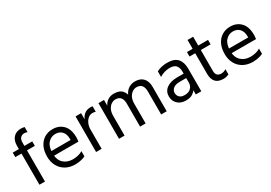

<svg xmlns="http://www.w3.org/2000/svg" viewBox="19 -1538 3340 2366"><g transform="rotate(-30 1689.0 -354.5)"><path d="M314.7 -634.7V-706.8Q304.3 -709.9 290.2 -711.8Q276 -713.7 266.3 -713.7Q194.3 -713.7 155.8 -670.3Q117.3 -626.9 117.3 -553.6V0H196V-552.9Q196 -602 218.2 -622.7Q240.5 -643.3 269 -643.3Q292.4 -643.3 314.7 -634.7ZM30 -507V-443.4H307.6V-507Z M422.8 -219.7V-285.8H725.4Q725.4 -288.8 725.4 -296.1Q725.4 -303.5 725.4 -306.5Q724.8 -369.5 690.9 -407Q657.1 -444.4 596.9 -444.4Q536 -444.4 493.3 -396.4Q450.7 -348.4 450.7 -251.6Q450.7 -160.3 501.4 -112.4Q552.2 -64.6 635.6 -64.6Q669.6 -64.6 707.6 -73.5Q745.6 -82.4 772 -100.4V-25.8Q753.2 -16.2 728 -9.1Q702.7 -2 676.8 1.5Q650.8 5 628 5Q551.5 5 493.7 -27Q435.8 -59.1 403.9 -117.3Q371.9 -175.5 371.9 -251.6Q371.9 -334.8 401.1 -393.1Q430.4 -451.4 481.5 -482.1Q532.6 -512.8 597.2 -512.8Q689.7 -512.8 746.7 -453.3Q803.8 -393.8 803.8 -278.9Q803.8 -270.1 802.4 -250.9Q800.9 -231.7 798.9 -219.7Z M923.4 0 923.6 -507H1002.3V0ZM1167.8 -509.9V-432Q1156.8 -435.8 1146.4 -437.4Q1136.1 -439 1124.7 -439Q1088.1 -439 1060.6 -415.2Q1033 -391.4 1017.7 -354.4Q1002.3 -317.3 1002.3 -276.7L979.1 -293.9Q980.4 -353.1 996.4 -402.8Q1012.4 -452.6 1047.6 -482.5Q1082.7 -512.4 1140.1 -512.4Q1146.9 -512.4 1153.6 -511.9Q1160.2 -511.4 1167.8 -509.9Z M1249.6 0V-507H1328.5V0ZM1549.4 0V-327.9Q1549.4 -383.5 1525.7 -413.2Q1502 -443 1451.8 -443Q1423.8 -443 1395 -425.2Q1366.2 -407.4 1347.3 -370.5Q1328.5 -333.6 1328.5 -277.5L1303 -288.6Q1302.3 -364.2 1323.3 -414.3Q1344.3 -464.4 1382.7 -489.4Q1421.1 -514.4 1470.7 -514.4Q1553 -514.4 1590.6 -468.4Q1628.3 -422.5 1628.3 -347.9V0ZM1849.2 0V-327.9Q1849.2 -383.5 1825.5 -413.2Q1801.8 -443 1751.6 -443Q1723.6 -443 1694.8 -425.2Q1666 -407.4 1647.1 -370.5Q1628.3 -333.6 1628.3 -277.5L1596 -291.3Q1595.3 -365.7 1618.9 -415.2Q1642.4 -464.6 1682 -489.5Q1721.6 -514.4 1769.2 -514.4Q1824.6 -514.4 1859.5 -493.1Q1894.4 -471.8 1911.2 -434.2Q1928.1 -396.7 1928.1 -347.9V0Z M2340.8 -168.6V-322.7Q2340.8 -380.2 2315.3 -412.3Q2289.7 -444.4 2223.4 -444.4Q2186.5 -444.4 2147.4 -432.5Q2108.3 -420.6 2079.3 -400.8V-480.4Q2104.6 -495.8 2145.8 -505.5Q2186.9 -515.2 2228.6 -515.2Q2330.8 -515.2 2375.6 -464.8Q2420.5 -414.3 2420.5 -321.1V0H2342.2V-59.6Q2329.4 -39.6 2296.5 -17.5Q2263.5 4.6 2200.4 4.6Q2129.2 4.6 2085.5 -37.6Q2041.8 -79.8 2041.8 -143.2Q2041.8 -216.6 2098.2 -256.9Q2154.5 -297.2 2249.1 -297.2H2353.8V-234.1H2252.7Q2184.9 -234.1 2155 -207.8Q2125.1 -181.5 2125.1 -146.3Q2125.1 -109.4 2149.1 -85.4Q2173.1 -61.3 2222.8 -61.3Q2278.5 -61.3 2309.6 -92.2Q2340.8 -123.2 2340.8 -168.6Z M2589.7 -148.3V-632.5H2669.4V-145.7Q2669.4 -106.6 2687.9 -86Q2706.3 -65.4 2745.1 -65.4Q2763.7 -65.4 2782.3 -71.6Q2800.9 -77.8 2813.8 -87.8V-13.4Q2799.1 -5.2 2777.2 -0.1Q2755.3 5 2739.8 5Q2660.7 5 2625.2 -35.2Q2589.7 -75.3 2589.7 -148.3ZM2508.8 -443.4V-507H2808.7V-443.4Z M2949.8 -219.7V-285.8H3252.4Q3252.4 -288.8 3252.4 -296.1Q3252.4 -303.5 3252.4 -306.5Q3251.8 -369.5 3217.9 -407Q3184.1 -444.4 3123.9 -444.4Q3063 -444.4 3020.3 -396.4Q2977.7 -348.4 2977.7 -251.6Q2977.7 -160.3 3028.4 -112.4Q3079.2 -64.6 3162.6 -64.6Q3196.6 -64.6 3234.6 -73.5Q3272.6 -82.4 3299 -100.4V-25.8Q3280.2 -16.2 3255 -9.1Q3229.7 -2 3203.8 1.5Q3177.8 5 3155 5Q3078.5 5 3020.7 -27Q2962.8 -59.1 2930.9 -117.3Q2898.9 -175.5 2898.9 -251.6Q2898.9 -334.8 2928.1 -393.1Q2957.4 -451.4 3008.5 -482.1Q3059.6 -512.8 3124.2 -512.8Q3216.7 -512.8 3273.7 -453.3Q3330.8 -393.8 3330.8 -278.9Q3330.8 -270.1 3329.4 -250.9Q3327.9 -231.7 3325.9 -219.7Z"/></g></svg>

Font: Hind Variable Light
Style: Regular
Weight: 300
Designer: Manushi Parikh, Satya Rajpurohit
Foundry: Indian Type Foundry
Version: Version 3.000